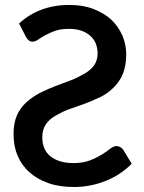

<svg xmlns="http://www.w3.org/2000/svg" viewBox="-20 -748 581 776"><path d="M85.9 -597.2 57.1 -652.8Q94.7 -688.5 146.5 -708.5Q197.8 -728 260.7 -728Q316.4 -728 358.4 -711.4Q402.8 -693.8 430.7 -667.5Q458 -641.6 475.1 -603.5Q490.2 -566.4 490.2 -528.3Q490.2 -481.9 475.6 -447.3Q462.4 -416 437 -392.1Q412.6 -368.2 382.8 -354.5Q345.2 -336.9 320.3 -328.1Q309.1 -324.2 288.6 -316.9Q268.1 -309.6 258.3 -306.2Q233.9 -297.4 204.1 -280.3Q179.2 -266.1 165.5 -245.6Q150.9 -224.1 150.9 -193.8Q150.9 -142.1 184.6 -115.7Q218.8 -88.9 276.9 -88.9Q315.9 -88.9 344.2 -100.1Q367.7 -108.9 392.1 -123.5Q409.7 -134.3 425.3 -147Q439.9 -157.7 451.2 -157.7Q458.5 -157.7 466.3 -153.3Q473.6 -149.4 478 -142.6L512.2 -86.4Q492.7 -65.9 465.3 -47.4Q438 -29.3 410.2 -18.1Q380.4 -5.9 347.7 1Q313.5 7.8 279.8 7.8Q219.7 7.8 175.8 -7.8Q128.4 -24.9 99.1 -51.8Q67.9 -79.1 50.8 -119.6Q34.7 -157.2 34.7 -207Q34.7 -250.5 48.8 -282.7Q62.5 -312.5 87.4 -335.4Q110.8 -356.4 142.1 -373Q177.7 -390.1 204.6 -400.4Q214.4 -403.8 235.4 -411.9Q256.3 -419.9 267.1 -423.8Q289.1 -431.6 321.3 -450.2Q346.7 -464.8 359.9 -483.4Q374.5 -504.4 374.5 -531.7Q374.5 -551.3 367.7 -570.8Q360.8 -588.4 345.7 -602.5Q330.6 -616.2 309.1 -624Q287.1 -631.3 258.8 -631.3Q226.1 -631.3 203.1 -623.5Q183.6 -616.7 162.6 -605.5Q148.4 -597.7 133.3 -587.4Q122.1 -579.6 111.8 -579.6Q102.5 -579.6 97.7 -584Q91.3 -587.9 85.9 -597.2Z"/></svg>

Font: Lato-SemiBold
Style: Regular
Weight: 500
Designer: Lukasz Dziedzic with Adam Twardoch and Botio Nikoltchev
Foundry: tyPoland Lukasz Dziedzic
Version: ""